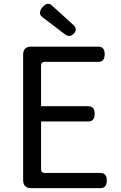

<svg xmlns="http://www.w3.org/2000/svg" viewBox="-20 -976 628 996"><path d="M142 0Q100 0 100 -42V-692Q100 -734 142 -734H490Q523 -734 523 -694.5Q523 -655 490 -655H212Q193 -655 193 -636V-425H438Q471 -425 471 -385.5Q471 -346 438 -346H193V-98Q193 -79 212 -79H501Q534 -79 534 -39.5Q534 0 501 0ZM360 -847Q384 -825 363.5 -802Q343 -779 317 -798L200 -887Q174 -907 200 -938Q226 -969 250 -947Z"/></svg>

Font: Raw Maruko Gothic CJK TC
Style: Regular
Weight: 400
Version: Version 1.001